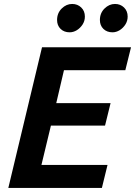

<svg xmlns="http://www.w3.org/2000/svg" viewBox="-20 -926 666 946"><path d="M21 0 187 -693H625.5L597.5 -580.2H295.2L257.2 -418H524.8L497.5 -307H230.8L184.2 -113.5H509.8L482 0ZM534.2 -766.8Q506.8 -766.8 489.5 -783.6Q472.2 -800.5 472.2 -827.5Q472.2 -861.5 495 -884Q517.8 -906.5 546.5 -906.5Q573.2 -906.5 591.1 -889.1Q609 -871.8 609 -844.2Q609 -822.8 597.6 -805.1Q586.2 -787.5 569.4 -777.1Q552.5 -766.8 534.2 -766.8ZM323 -766.8Q295.8 -766.8 278.5 -783.6Q261.2 -800.5 261.2 -827.5Q261.2 -861.5 284 -884Q306.8 -906.5 335.5 -906.5Q362.2 -906.5 380.2 -889.1Q398.2 -871.8 398.2 -844.2Q398.2 -822.8 386.8 -805.1Q375.2 -787.5 358.4 -777.1Q341.5 -766.8 323 -766.8Z"/></svg>

Font: Ubuntu Sans
Style: Italic
Weight: 400
Italic angle: -13.5°
Designer: Dalton Maag Ltd
Foundry: Dalton Maag Ltd
Version: Version 1.006